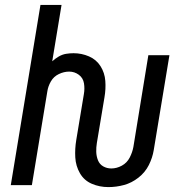

<svg xmlns="http://www.w3.org/2000/svg" viewBox="-20 -755 760 783"><path d="M422 8Q454 8 485.5 -0.5Q517 -9 544.5 -30.5Q572 -52 587 -82Q602 -112 607 -143L671 -530H585L524 -156Q520 -134 509 -112.5Q498 -91 477 -79.5Q456 -68 434 -68Q416 -68 401 -76.5Q386 -85 379.5 -101.5Q373 -118 372.5 -136Q372 -154 375 -172L406 -358Q412 -392 409.5 -425Q407 -458 390 -485Q373 -512 343 -525Q313 -538 280 -538Q265 -538 249.5 -535.5Q234 -533 219.5 -524.5Q205 -516 193 -505L231 -735H145L24 0H110L173 -382Q176 -403 187.5 -423Q199 -443 220 -453Q241 -463 262 -463Q284 -463 301.5 -450Q319 -437 322.5 -415Q326 -393 322 -371L291 -184Q285 -148 287 -113Q289 -78 306 -48.5Q323 -19 354.5 -5.5Q386 8 422 8Z"/></svg>

Font: Iosevka Sparkle Oblique
Style: Regular
Weight: 400
Italic angle: -9°
Designer: Belleve Invis
Foundry: Belleve Invis
Version: Version 4.5.0; ttfautohint (v1.8.3)